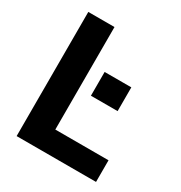

<svg xmlns="http://www.w3.org/2000/svg" viewBox="-170 -851 920 974"><g transform="rotate(30 290.0 -363.5)"><path d="M66.1 0H531.2V-126.8H219.5V-727.3H66.1ZM290.1 -505V-365.8H446.4V-505Z"/></g></svg>

Font: TID UI
Style: Bold
Weight: 700
Designer: The TID Project Authors
Foundry: Bakken & Bæck
Version: Version 1.001;hotconv 1.0.109;makeotfexe 2.5.65596